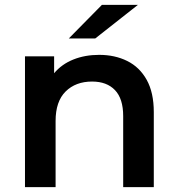

<svg xmlns="http://www.w3.org/2000/svg" viewBox="-20 -764 725 784"><path d="M82 0V-534H201V-465Q232 -502 279.5 -521Q327 -540 385 -540Q449 -540 499.5 -515Q550 -490 579 -438Q608 -386 608 -306V0H483V-290Q483 -361 449.5 -396Q416 -431 356 -431Q289 -431 248 -390.5Q207 -350 207 -270V0ZM261 -607 396 -744H543L369 -607Z"/></svg>

Font: Montserrat SemiBold
Style: Regular
Weight: 600
Designer: Julieta Ulanovsky
Foundry: Julieta Ulanovsky
Version: Version 9.000; ttfautohint (v1.8.4.7-5d5b)